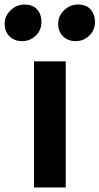

<svg xmlns="http://www.w3.org/2000/svg" viewBox="-66 -827 438 847"><path d="M84 0V-556.5H224V0ZM31.5 -645.5Q-2 -645.5 -23.8 -666.5Q-45.5 -687.5 -45.5 -722Q-45.5 -757 -18.8 -782Q8 -807 41.5 -807Q79 -807 98 -785Q117 -763 117 -730.5Q117 -694 91.8 -669.8Q66.5 -645.5 31.5 -645.5ZM267 -645.5Q234.5 -645.5 212.5 -666.5Q190.5 -687.5 190.5 -722Q190.5 -757 217 -782Q243.5 -807 277.5 -807Q315 -807 334 -785Q353 -763 353 -730.5Q353 -694 327.8 -669.8Q302.5 -645.5 267 -645.5Z"/></svg>

Font: Merriweather Sans SemiBold
Style: Regular
Weight: 600
Designer: Eben Sorkin
Foundry: Eben Sorkin
Version: Version 2.001